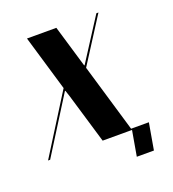

<svg xmlns="http://www.w3.org/2000/svg" viewBox="-165 -583 701 780"><g transform="rotate(-20 186.0 -193.0)"><path d="M166 -495 220 -313H222L339 -495H348L224 -301L313 0H186L122 -215L113 -242H111L-41 0H-50L110 -255L39 -495ZM290 -6H388L368 109H294L313 0H289Z"/></g></svg>

Font: Moniqa Black Ita Display
Style: Italic
Weight: 900
Italic angle: -10°
Designer: Rajesh Rajput
Foundry: Rajesh Rajput
Version: Version 1.000